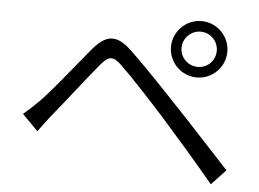

<svg xmlns="http://www.w3.org/2000/svg" viewBox="-50 -782 1099 814"><g transform="rotate(5 500.0 -375.0)"><path d="M701 -598C701 -639 735 -673 776 -673C818 -673 851 -639 851 -598C851 -556 818 -523 776 -523C735 -523 701 -556 701 -598ZM656 -598C656 -532 710 -478 776 -478C842 -478 896 -532 896 -598C896 -664 842 -718 776 -718C710 -718 656 -664 656 -598ZM56 -260 123 -192C138 -212 159 -242 179 -266C225 -322 311 -433 361 -493C396 -536 415 -539 454 -501C498 -459 591 -359 649 -294C714 -221 803 -119 875 -32L936 -97C859 -179 760 -288 692 -359C634 -421 547 -512 487 -569C420 -632 376 -621 323 -559C262 -486 173 -373 125 -324C99 -298 81 -281 56 -260Z"/></g></svg>

Font: Source Han Sans JP Normal
Style: Regular
Weight: 350
Designer: Ryoko NISHIZUKA 西塚涼子 (kana, bopomofo & ideographs); Paul D. Hunt (Latin, Greek & Cyrillic); Sandoll Communications 산돌커뮤니
Foundry: Adobe
Version: Version 2.002;hotconv 1.0.116;makeotfexe 2.5.65601